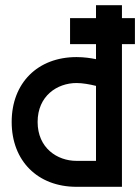

<svg xmlns="http://www.w3.org/2000/svg" viewBox="-20 -720 540 740"><path d="M250 -650V-550H350V-492C330 -496 304 -500 275 -500C125 -500 25 -400 25 -250C25 -100 125 0 275 0H450V-550H500V-650H450V-700H350V-650ZM125 -250C125 -350 200 -400 275 -400C298 -400 326 -395 350 -389V-100H275C200 -100 125 -150 125 -250Z"/></svg>

Font: LS-VG5000
Style: Regular
Weight: 400
Designer: Justin Bihan, 2021
Foundry: Justin Bihan, 2021
Version: Version 1.000;Glyphs 3.1.2 (3151)